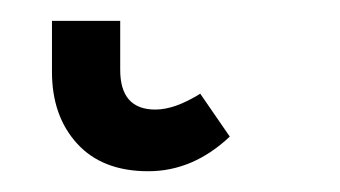

<svg xmlns="http://www.w3.org/2000/svg" viewBox="-20 21 326 184"><path d="M122.1 185.1Q78.1 185.1 54 158.7Q29.8 132.3 29.8 89.8V41H95.2V87.9Q95.2 126 128.9 126Q147.5 126 171.9 110.8L200.2 151.9Q165 185.1 122.1 185.1Z"/></svg>

Font: Fira Sans Compressed Book
Style: Regular
Weight: 350
Width: 1
Designer: Carrois Corporate & Edenspiekermann AG
Foundry: Carrois Corporate GbR & Edenspiekermann AG
Version: Version 4.203;PS 004.203;hotconv 1.0.88;makeotf.lib2.5.64775